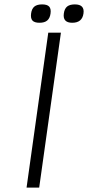

<svg xmlns="http://www.w3.org/2000/svg" viewBox="-20 -848 398 868"><path d="M198.2 -700.2H255.4L157.2 0H100.1ZM208.5 -787.1Q205.6 -765.6 193.6 -755.4Q181.6 -745.1 158.7 -745.1Q135.7 -745.1 126.7 -755.1Q117.7 -765.1 120.6 -787.1Q123.5 -808.6 135.5 -818.4Q147.5 -828.1 170.4 -828.1Q193.4 -828.1 202.4 -818.1Q211.4 -808.1 208.5 -787.1ZM318.4 -828.1Q363.3 -828.1 357.4 -787.1Q351.6 -745.1 306.6 -745.1Q262.7 -745.1 268.6 -787.1Q271.5 -808.6 283.4 -818.4Q295.4 -828.1 318.4 -828.1Z"/></svg>

Font: Fivo Sans Light
Style: Regular
Weight: 300
Designer: Alexander Slobzheninov
Foundry: Alexander Slobzheninov
Version: 1.0